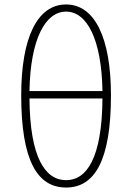

<svg xmlns="http://www.w3.org/2000/svg" viewBox="-20 -827 591 860"><path d="M276 13C404 13 477 -108 477 -400C477 -658 404 -807 276 -807C147 -807 75 -658 75 -400C75 -108 147 13 276 13ZM276 -20C182 -20 114 -122 112 -386H439C437 -122 370 -20 276 -20ZM112 -419C116 -652 183 -775 276 -775C369 -775 435 -652 439 -419Z"/></svg>

Font: Noto Sans JP Thin
Style: Regular
Weight: 100
Designer: Ryoko NISHIZUKA 西塚涼子 (kana, bopomofo & ideographs); Paul D. Hunt (Latin, Greek & Cyrillic); Sandoll Communications 산돌커뮤니
Foundry: Adobe
Version: Version 2.004;hotconv 1.0.118;makeotfexe 2.5.65603